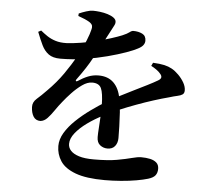

<svg xmlns="http://www.w3.org/2000/svg" viewBox="-58 -878 1116 1005"><g transform="rotate(5 500.0 -375.0)"><path d="M528 64Q431 64 374.5 43Q318 22 294.5 -14Q271 -50 271 -93Q271 -128 291.5 -162.5Q312 -197 346.5 -230Q381 -263 422 -292.5Q463 -322 504 -347Q532 -363 567 -381Q602 -399 638.5 -417Q675 -435 707 -451Q739 -467 761 -480Q775 -488 776.5 -497Q778 -506 768 -517Q761 -526 747 -536Q733 -546 719 -553L727 -570Q765 -568 787 -563Q809 -558 827 -548Q845 -538 863 -520Q881 -502 893 -481Q905 -460 905 -440Q905 -425 895.5 -418.5Q886 -412 869 -408.5Q852 -405 826 -397Q791 -388 747 -374Q703 -360 657 -343Q611 -326 568.5 -308Q526 -290 494 -273Q448 -250 410 -222.5Q372 -195 349 -166Q326 -137 326 -109Q326 -89 340 -73.5Q354 -58 383.5 -48.5Q413 -39 462 -39Q537 -39 584 -47.5Q631 -56 660.5 -64Q690 -72 709 -72Q734 -72 755 -67.5Q776 -63 789 -51.5Q802 -40 802 -19Q802 2 791.5 15.5Q781 29 754 37Q731 44 694 50.5Q657 57 613.5 60.5Q570 64 528 64ZM528 -102Q506 -102 489 -115.5Q472 -129 472 -158Q472 -177 474 -204Q476 -231 477.5 -263Q479 -295 479 -328Q478 -389 466.5 -414Q455 -439 419 -439Q394 -439 366.5 -419.5Q339 -400 314 -373.5Q289 -347 271 -324Q253 -302 236 -277Q219 -252 202.5 -234.5Q186 -217 166 -215Q141 -215 129 -234.5Q117 -254 116 -284Q115 -310 137 -329Q159 -348 188 -378Q234 -424 269 -474Q304 -524 330 -571.5Q356 -619 371 -656.5Q386 -694 390 -713Q394 -725 392 -734.5Q390 -744 377 -753Q366 -760 351 -766.5Q336 -773 316 -780L317 -793Q335 -801 355.5 -807.5Q376 -814 390 -814Q406 -814 427 -811.5Q448 -809 467.5 -803Q487 -797 500 -787.5Q513 -778 513 -765Q513 -755 508 -747Q503 -739 496 -724Q486 -706 474 -682.5Q462 -659 451 -638Q438 -616 412 -567Q386 -518 334 -447Q331 -442 333 -439.5Q335 -437 341 -440Q368 -458 394 -468.5Q420 -479 449 -479Q499 -479 528.5 -450Q558 -421 567 -369Q574 -335 576.5 -296.5Q579 -258 580 -222.5Q581 -187 581 -162Q581 -136 567.5 -119Q554 -102 528 -102ZM241 -549Q202 -549 179.5 -565.5Q157 -582 143 -611Q129 -640 114 -679L129 -687Q146 -673 164.5 -660.5Q183 -648 208 -640Q233 -632 267 -633Q302 -635 342.5 -641.5Q383 -648 423 -658Q463 -668 497.5 -679Q532 -690 554 -699Q580 -710 590.5 -718.5Q601 -727 610 -727Q637 -727 657 -717Q677 -707 677 -681Q677 -669 669 -658Q661 -647 641 -637Q623 -627 582.5 -612.5Q542 -598 487 -583.5Q432 -569 369 -559Q306 -549 241 -549Z"/></g></svg>

Font: Noto Serif JP ExtraLight
Style: Bold
Weight: 700
Version: Version 2.003-H1;hotconv 1.1.1;makeotfexe 2.6.0